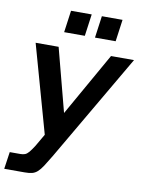

<svg xmlns="http://www.w3.org/2000/svg" viewBox="-101 -772 800 1061"><g transform="rotate(10 299.0 -242.0)"><path d="M-2 220 12 124H72Q86 124 97 120Q108 116 119 103Q130 90 146 65L186 -4L48 -496H177L270 -141L471 -496H600L250 104Q228 141 213 164Q198 187 184 199.5Q170 212 153.5 216Q137 220 112 220ZM193 -581 210 -704H326L309 -581ZM366 -581 383 -704H499L482 -581Z"/></g></svg>

Font: Host Grotesk Light SemiBold
Style: Italic
Weight: 600
Italic angle: -8°
Version: Version 1.003